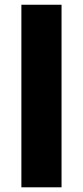

<svg xmlns="http://www.w3.org/2000/svg" viewBox="-20 -798 353 818"><path d="M242.2 -777.8V0H71.1V-777.8Z"/></svg>

Font: Paperlogy 8 ExtraBold
Style: Regular
Weight: 800
Designer: redesigned by Lee Juim, glyphs from Gmarket Sans & Montserrat
Foundry: PT&
Version: Version 1.001